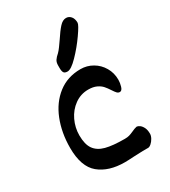

<svg xmlns="http://www.w3.org/2000/svg" viewBox="-176 -792 779 882"><g transform="rotate(-30 213.5 -350.5)"><path d="M386.7 -51.3Q386.7 -40.5 379.9 -28.1Q373 -15.6 363.5 -7.3Q354 1 346.7 1H317.9Q301.3 1 270 2.9Q238.8 4.9 221.7 4.9Q136.7 4.9 86.4 -36.6Q36.1 -78.1 36.1 -177.7Q36.1 -257.8 62.3 -324Q88.4 -390.1 138.7 -429Q189 -467.8 257.8 -467.8Q292 -467.8 321 -450.9Q350.1 -434.1 367.4 -404.5Q384.8 -375 384.8 -338.9Q384.8 -321.8 379.4 -304Q374 -286.1 362.8 -286.1Q354.5 -286.1 348.4 -292.5Q342.3 -298.8 333.5 -312.5Q322.8 -329.1 312.7 -340.6Q302.7 -352.1 285.2 -360.4Q267.6 -368.7 241.7 -368.7Q201.7 -368.7 169.4 -345.5Q137.2 -322.3 119.4 -284.9Q101.6 -247.6 101.6 -206.5Q101.6 -158.7 119.6 -133.3Q137.7 -107.9 174.6 -98.1Q211.4 -88.4 274.9 -88.4Q288.6 -88.4 298.3 -91.1Q308.1 -93.8 320.8 -99.6Q336.9 -107.4 349.1 -109.9Q355.5 -109.9 364.3 -104Q373 -98.1 379.9 -85Q386.7 -71.8 386.7 -51.3ZM177.7 -533.7Q177.7 -550.3 184.6 -560.5Q191.4 -570.8 205.6 -583Q213.4 -590.8 223.4 -604.5Q233.4 -618.2 242.7 -631.8Q266.1 -667.5 283 -686Q299.8 -704.6 317.9 -704.6Q333 -704.6 343.3 -692.4Q353.5 -680.2 353.5 -659.2Q353.5 -647.9 323 -604.5Q292.5 -561 256.8 -524.4Q221.2 -487.8 202.1 -487.8Q187.5 -487.8 182.6 -495.4Q177.7 -502.9 177.7 -519.5Z"/></g></svg>

Font: Dekko
Style: Regular
Weight: 400
Designer: Multiple
Foundry: Sorkin Type
Version: Version 2.001